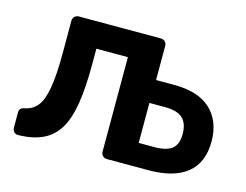

<svg xmlns="http://www.w3.org/2000/svg" viewBox="-78 -642 980 765"><g transform="rotate(15 412.5 -260.0)"><path d="M415 0Q405 0 398 -7Q391 -14 391 -24V-414H261V-347Q261 -251 250 -185Q239 -119 214.5 -79.5Q190 -40 149 -21Q108 -2 50 -1Q39 0 32 -7.5Q25 -15 25 -25V-88Q25 -108 48 -111Q78 -117 97.5 -140.5Q117 -164 126.5 -217Q136 -270 136 -361V-496Q136 -506 143 -513Q150 -520 160 -520H499Q509 -520 516 -513Q523 -506 523 -496V-355H597Q698 -355 749 -307Q800 -259 800 -175Q800 -88 745.5 -44Q691 0 588 0ZM521 -95H585Q635 -95 658 -113Q681 -131 681 -175Q681 -218 658.5 -239Q636 -260 585 -260H521Z"/></g></svg>

Font: Rubik Light Medium
Style: Regular
Weight: 500
Version: Version 2.104